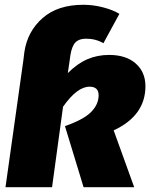

<svg xmlns="http://www.w3.org/2000/svg" viewBox="-20 -784 629 804"><path d="M456 -238 542 0H330L252 -256Q330 -283 361.5 -315Q393 -347 393 -385Q393 -421 355 -421Q303 -421 244 -337L198 0H3L78 -533L82 -566Q95 -653 158.5 -708.5Q222 -764 329 -764Q371 -764 412.5 -753Q454 -742 480 -726L413 -603Q381 -622 340 -622Q311 -622 296 -606.5Q281 -591 275 -554L272 -533L264 -478Q304 -518 346 -536Q388 -554 437 -554Q508 -554 548.5 -518Q589 -482 589 -423Q589 -300 456 -238Z"/></svg>

Font: Fira Sans Black
Style: Italic
Weight: 900
Italic angle: -8°
Designer: Carrois Corporate & Edenspiekermann AG
Foundry: Carrois Corporate GbR & Edenspiekermann AG
Version: Version 4.203